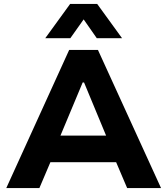

<svg xmlns="http://www.w3.org/2000/svg" viewBox="-20 -960 854 980"><path d="M12 0 333 -705H480L802 0H629L546 -195L614 -132H197L264 -195L181 0ZM402 -539 274 -233 249 -268H562L536 -233L409 -539ZM211 -765 338 -940H476L603 -765H474L407 -861L339 -765Z"/></svg>

Font: Nunito Sans 6pt ExtraBold
Style: Regular
Weight: 800
Version: Version 3.101;gftools[0.9.27]